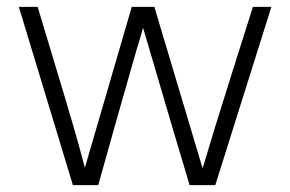

<svg xmlns="http://www.w3.org/2000/svg" viewBox="-20 -544 846 561"><path d="M609 -3H534L483 -174L398 -463L391 -438Q383 -413 365 -349.5Q347 -286 315 -174L267 -3H193L35 -524H90Q194 -181 211 -117L228 -54L365 -524H431L572 -52L607 -168Q647 -297 719 -524H773Z"/></svg>

Font: LXGW 975 Gothic SC 200W
Style: Regular
Weight: 200
Version: Version 2.01;February 25, 2021